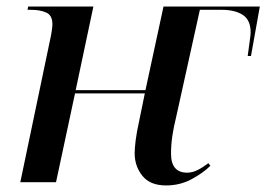

<svg xmlns="http://www.w3.org/2000/svg" viewBox="-20 -556 813 586"><path d="M487 10Q438 10 414.5 -19.5Q391 -49 391 -88Q391 -103 394 -127.5Q397 -152 405 -188L422 -271H209L151 0H42L133 -435Q136 -448 138 -462Q140 -476 140 -482Q140 -509 121.5 -517.5Q103 -526 75 -526H64L66 -536H265L211 -281H424L479 -536H773L746 -385H736Q740 -415 742 -429.5Q744 -444 744.5 -449Q745 -454 745 -457Q745 -495 721 -510.5Q697 -526 658 -526H590L517 -196Q510 -168 506 -141Q502 -114 502 -87Q502 -29 551 -29Q567 -29 583 -37Q599 -45 616 -58L622 -50Q600 -28 564.5 -9Q529 10 487 10Z"/></svg>

Font: Noto Serif Display Medium
Style: Italic
Weight: 500
Italic angle: -12°
Designer: Monotype Design Team
Foundry: Monotype Imaging Inc.
Version: Version 2.009